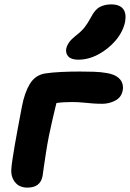

<svg xmlns="http://www.w3.org/2000/svg" viewBox="-20 -845 592 875"><path d="M105 10Q67 10 47.5 -16Q28 -42 32 -78Q33 -95 37.5 -123Q42 -151 47.5 -184.5Q53 -218 59.5 -251Q66 -284 71 -312.5Q76 -341 80 -360Q92 -423 116 -462.5Q140 -502 184 -510Q217 -515 258.5 -517Q300 -519 344 -519Q375 -519 407.5 -518Q440 -517 467.5 -512Q495 -507 511 -497Q530 -485 536.5 -467.5Q543 -450 539 -432Q533 -401 505 -386.5Q477 -372 446 -372Q425 -372 404 -373.5Q383 -375 359 -377.5Q335 -380 306 -380Q266 -380 234 -375Q202 -370 166 -362L250 -420Q242 -395 234.5 -364.5Q227 -334 219 -299.5Q211 -265 203 -226Q195 -185 189.5 -149Q184 -113 180 -85.5Q176 -58 174 -43Q169 -16 151.5 -3Q134 10 105 10ZM337 -573Q305 -573 291.5 -587.5Q278 -602 282 -624Q286 -640 296 -653.5Q306 -667 325 -682Q351 -702 365.5 -720.5Q380 -739 395 -767Q413 -802 435.5 -813.5Q458 -825 486 -825Q525 -825 541 -804.5Q557 -784 550 -745Q540 -699 506.5 -660Q473 -621 428 -597Q383 -573 337 -573Z"/></svg>

Font: Shantell Sans Light
Style: Bold Italic
Weight: 700
Italic angle: -11°
Version: Version 1.011;[c5ecc13dd]